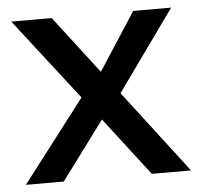

<svg xmlns="http://www.w3.org/2000/svg" viewBox="-43 -570 649 615"><g transform="rotate(-5 281.0 -262.5)"><path d="M421 0 251 -221 236 -240 15 -525H145L312 -307L329 -285L547 0ZM16 0 223 -270 284 -197 138 0ZM335 -254 278 -326 407 -525H529Z"/></g></svg>

Font: Lexend Medium
Style: Regular
Weight: 500
Designer: Bonnie Shaver-Troup, Thomas Jockin
Foundry: Lexend
Version: Version 1.005